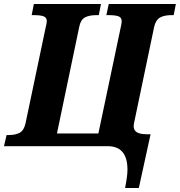

<svg xmlns="http://www.w3.org/2000/svg" viewBox="-43 -734 903 964"><path d="M597 118Q597 0 498 0H-23L-10 -56H1Q35 -56 56 -67.5Q77 -79 85 -114L185 -590Q192 -619 192 -627Q192 -646 176 -652Q160 -658 127 -658H116L127 -714H464L453 -658H441Q405 -658 383.5 -646.5Q362 -635 355 -600L243 -64H451L563 -596Q568 -618 568 -627Q568 -646 552 -652Q536 -658 503 -658H491L503 -714H840L829 -658H817Q782 -658 760.5 -646Q739 -634 731 -599L630 -116Q628 -104 628 -101Q628 -80 644 -70Q660 -60 694 -60H713L654 210H585Q597 150 597 118Z"/></svg>

Font: Noto Serif NarrowExtraBold
Style: Italic
Weight: 800
Width: 4
Italic angle: -12°
Designer: Monotype Design Team
Foundry: Monotype Imaging Inc.
Version: Version 1.001